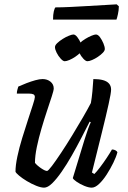

<svg xmlns="http://www.w3.org/2000/svg" viewBox="-20 -864 590 884"><path d="M183 0Q168.4 0 146.6 -8.8Q124.9 -17.5 103.6 -30.3Q82.3 -43.1 67.8 -55.4Q53.3 -67.6 51.3 -73.6Q51.3 -102.2 59.9 -143.1Q68.5 -184 82.2 -228.4Q95.8 -272.9 109 -312.9Q122.2 -353 131.3 -381.2Q140.5 -409.4 140.5 -417Q140.5 -426.8 133.3 -429.9Q126.1 -433 114.4 -433H57.5Q57.5 -442.4 60.3 -451.8Q63 -461.1 64.3 -465.4Q81.1 -473 102 -481.1Q123 -489.1 142.7 -494.6Q162.5 -500 175.8 -500Q197.4 -500 212.4 -488Q227.4 -475.9 227.4 -456.6Q227.4 -448 218.6 -420.9Q209.9 -393.7 196.8 -354.7Q183.7 -315.6 171 -272.1Q158.2 -228.6 149.6 -187.3Q141 -146 141 -114.2Q151.7 -101 169.8 -89Q187.9 -76.9 196.5 -76.9Q201.7 -76.9 219.3 -100.2Q236.9 -123.5 261.6 -160.7Q286.4 -198 312.6 -241Q338.8 -284 361.8 -323.6Q384.7 -363.1 398.4 -389.7Q402.6 -412.3 405.5 -443.5Q408.3 -474.6 409.8 -500Q436 -500 454.2 -495.1Q472.5 -490.1 482 -479.2Q491.5 -468.3 491.5 -451.3Q491.5 -436.1 480.1 -384.7Q468.8 -333.2 448.9 -253.2Q429.1 -173.1 403.3 -69.8L414.3 -62.8Q424.9 -73.1 440.4 -93.5Q455.9 -113.8 471.1 -136.7Q486.3 -159.6 495.5 -175.8Q504.3 -175.8 511.4 -172Q518.4 -168.2 520.6 -163.2Q515.2 -142 501.7 -114.4Q488.2 -86.8 471.2 -60.4Q454.2 -34 436 -17Q417.9 0 402.3 0Q388.5 0 368.7 -8Q349 -16.1 333.6 -26.6Q318.2 -37.2 315.2 -44L369.3 -221.6Q377.7 -249 385.6 -270.9Q393.5 -292.9 398 -301L393 -304Q375.7 -270 354.5 -229Q333.3 -188 310.3 -147.5Q287.3 -107 264 -73.5Q240.7 -40 220.2 -20Q199.7 0 183 0ZM277.8 -582.1Q270.3 -582.1 259.4 -594Q248.4 -606 240.8 -621.3Q233.1 -636.6 233.1 -647.1Q233.1 -655.7 243.6 -665.6Q254.1 -675.6 268.4 -684.6Q282.6 -693.6 297 -699.4Q311.3 -705.2 318 -705.2Q326.6 -705.2 336.1 -692.9Q345.7 -680.5 352.3 -664.7Q359 -648.8 359 -638.3Q359 -630.6 349.4 -621.1Q339.8 -611.6 326.4 -602.5Q313 -593.5 299.6 -587.8Q286.2 -582.1 277.8 -582.1ZM382.3 -582.1Q374.7 -582.1 363.8 -593.6Q352.9 -605.2 345.2 -620.9Q337.5 -636.6 337.5 -647Q337.5 -655.6 347.5 -665.6Q357.5 -675.6 372.3 -684.6Q387 -693.6 401 -699.4Q414.9 -705.2 421.7 -705.2Q431 -705.2 440.2 -692.9Q449.3 -680.5 456 -664.7Q462.6 -648.8 462.6 -638.3Q462.6 -630.6 453.5 -621.1Q444.4 -611.5 430.9 -602.5Q417.5 -593.4 404.2 -587.8Q390.9 -582.1 382.3 -582.1ZM224.2 -773.6Q224.2 -797 227.7 -811.5Q231.2 -826 235.2 -830Q265 -830 305.5 -832Q346 -834 388.1 -836.5Q430.1 -839 464.6 -841Q499.2 -843 517.2 -844L527.2 -835Q527 -816.7 523 -798.9Q519.1 -781.1 516.2 -773.6Z"/></svg>

Font: Texturina Medium
Style: Italic
Weight: 500
Italic angle: -11°
Designer: Guillermo Torres Carreño
Foundry: Omnibus-Type
Version: Version 1.002